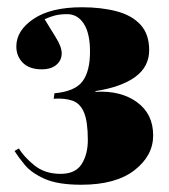

<svg xmlns="http://www.w3.org/2000/svg" viewBox="-20 -871 467 529"><path d="M204 -362Q139 -362 102.5 -378.5Q66 -395 48 -417Q30 -439 20 -455L32 -462Q45 -440 74 -416Q103 -392 147 -392Q188 -392 205 -419Q222 -446 222 -485Q222 -536 211.5 -561Q201 -586 180 -593.5Q159 -601 128 -599L130 -614Q186 -619 207 -646.5Q228 -674 228 -729Q228 -779 211 -805.5Q194 -832 165 -832Q146 -832 132 -828.5Q118 -825 103 -818Q118 -793 134 -767.5Q150 -742 150 -724Q150 -705 135.5 -692.5Q121 -680 95 -680Q61 -680 43 -698Q25 -716 25 -743Q25 -787 72.5 -819Q120 -851 206 -851Q259 -851 301 -840Q343 -829 367 -803Q391 -777 391 -733Q391 -687 352.5 -659Q314 -631 243 -620V-618Q313 -622 357.5 -589.5Q402 -557 402 -498Q402 -442 350.5 -402Q299 -362 204 -362Z"/></svg>

Font: Display Black
Style: Regular
Weight: 900
Designer: Latin by Veronika Burian and Jose Scaglione. Greek by Irene Vlachou. Cyrillic by Vera Evstafieva.
Foundry: TypeTogether
Version: Version 3.002